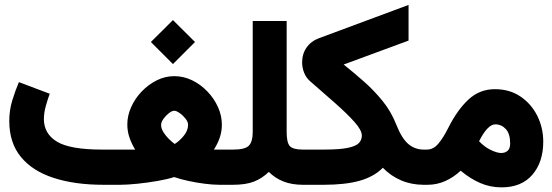

<svg xmlns="http://www.w3.org/2000/svg" viewBox="-20 -769 2299 799"><path d="M607.9 -594.2 699.7 -685.5 791.5 -594.2 699.7 -502.4ZM480.5 -146.5Q485.8 -146.5 498.5 -146.5Q511.2 -146.5 524.2 -146.5Q537.1 -146.5 542.5 -146.5Q527.8 -170.4 518.8 -196.5Q509.8 -222.7 509.8 -251Q509.8 -287.6 525.9 -323.5Q542 -359.4 569.8 -388.4Q597.7 -417.5 632.6 -434.8Q667.5 -452.1 705.1 -452.1Q743.7 -452.1 779.1 -435.1Q814.5 -418 842.5 -388.9Q870.6 -359.9 887 -323.7Q903.3 -287.6 903.3 -250Q903.3 -221.7 894.3 -195.8Q885.3 -169.9 870.1 -146.5Q876 -146.5 881.6 -146.5Q887.2 -146.5 892.1 -146.5H938.5V0H893.6Q866.2 0 831.8 -4.4Q797.4 -8.8 763.7 -16.1Q730 -23.4 704.6 -32.2Q678.2 -23.4 636.5 -16.1Q594.7 -8.8 552 -4.4Q509.3 0 480.5 0H410.2Q291.5 0 203.4 -28.6Q115.2 -57.1 66.9 -116Q18.6 -174.8 18.6 -265.6Q18.6 -310.1 31 -350.8Q43.5 -391.6 58.6 -427.2L187 -378.9Q178.7 -356.9 170.7 -328.1Q162.6 -299.3 162.6 -272.9Q163.1 -211.9 217.5 -179.2Q272 -146.5 405.3 -146.5ZM705.1 -308.1Q695.8 -308.1 682.9 -298.1Q669.9 -288.1 660.2 -274.4Q650.4 -260.7 650.4 -249Q650.4 -234.4 660.2 -218.8Q669.9 -203.1 683.3 -190.2Q696.8 -177.2 707 -169.9Q725.1 -180.7 743.9 -202.9Q762.7 -225.1 762.7 -250Q762.7 -261.7 752 -275.4Q741.2 -289.1 727.5 -298.6Q713.9 -308.1 705.1 -308.1Z M1098.6 -53.7Q1071.3 -26.9 1037.1 -13.4Q1002.9 0 949.7 0H918.9V-146.5H950.7Q1000.5 -146.5 1016.1 -163.3Q1031.7 -180.2 1031.7 -219.2V-681.6H1172.9V-219.2Q1172.9 -176.3 1185.8 -161.4Q1198.7 -146.5 1240.2 -146.5H1255.9V0H1241.2Q1194.3 0 1159.7 -13.7Q1125 -27.3 1098.6 -53.7Z M1410.2 -500.5Q1451.7 -467.3 1493.7 -430.4Q1535.6 -393.6 1571.5 -349.6Q1607.4 -305.7 1628.9 -251Q1651.4 -193.8 1678.7 -170.2Q1706.1 -146.5 1743.2 -146.5H1757.3V0H1743.2Q1692.4 0 1649.4 -18.3Q1606.4 -36.6 1573.2 -70.8Q1535.6 -33.2 1476.1 -16.6Q1416.5 0 1327.1 0H1236.3V-146.5H1326.7Q1395.5 -146.5 1429.4 -154.1Q1463.4 -161.6 1474.6 -174.8Q1485.8 -188 1485.8 -204.6Q1485.8 -227.1 1455.1 -261.5Q1424.3 -295.9 1375.7 -338.9Q1327.1 -381.8 1272.5 -429.2Q1254.4 -444.3 1245.8 -465.8Q1237.3 -487.3 1237.3 -509.3Q1237.3 -544.9 1255.9 -571.3Q1274.4 -597.7 1307.1 -609.9L1680.2 -748.5V-600.1Z M1897 -58.6Q1867.2 -30.8 1832.5 -15.4Q1797.9 0 1758.8 0H1738.3V-146.5H1756.3Q1783.7 -146.5 1804.4 -171.4Q1825.2 -196.3 1845.7 -237.3Q1883.3 -312 1929.7 -355Q1976.1 -397.9 2039.1 -397.9Q2101.1 -397.9 2146.2 -367.2Q2191.4 -336.4 2216.1 -286.6Q2240.7 -236.8 2240.7 -179.2Q2240.7 -94.7 2195.6 -42Q2150.4 10.7 2067.4 10.7Q2019.5 10.7 1977.8 -7.6Q1936 -25.9 1897 -58.6ZM1973.6 -181.2Q1997.1 -156.7 2023.2 -144.5Q2049.3 -132.3 2065.4 -132.3Q2082.5 -132.3 2092.8 -141.8Q2103 -151.4 2103 -171.9Q2103 -212.4 2085 -231.9Q2066.9 -251.5 2041 -251.5Q2009.3 -251.5 1973.6 -181.2Z"/></svg>

Font: Vazir Black
Style: Black
Weight: 900
Designer: Saber Rastikerdar
Foundry: Saber Rastikerdar
Version: Version 30.0.0